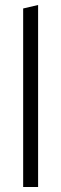

<svg xmlns="http://www.w3.org/2000/svg" viewBox="-20 -751 246 771"><path d="M73 0V-717L133 -731V0Z"/></svg>

Font: Radio Canada Condensed Light
Style: Regular
Weight: 300
Width: 3
Designer: Charles Daoud, Etienne Aubert Bonn, Alexandre Saumier Demers, Jacques Le Bailly
Foundry: Radio-Canada
Version: Version 2.104; ttfautohint (v1.8.4.7-5d5b);gftools[0.9.28.de